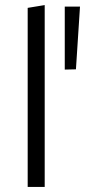

<svg xmlns="http://www.w3.org/2000/svg" viewBox="-20 -736 335 756"><path d="M89 -705 156 -716V0H89ZM235 -462V-710H295L279 -463Z"/></svg>

Font: LXGW Bright TC
Style: Regular
Weight: 400
Designer: Christian Thalmann (Catharsis Fonts)
Foundry: LXGW / Christian Thalmann (Catharsis Fonts) / Fontworks Inc.
Version: Version 5.501